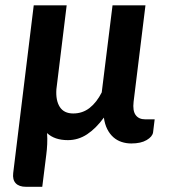

<svg xmlns="http://www.w3.org/2000/svg" viewBox="-20 -533 658 720"><path d="M560 -85.5 554 -36.5Q551.5 -20.5 530 -7.8Q508.5 5 472.5 5Q453 5 435.8 -0.8Q418.5 -6.5 405 -18.5Q391.5 -30.5 382.2 -48.8Q373 -67 369.5 -92Q340 -51.5 306.8 -29.5Q273.5 -7.5 234.5 -7.5Q184.5 -7.5 156.5 -34Q158 -13.5 157 7.8Q156 29 153.5 47.5L138.5 167.5H77.5Q51.5 167.5 39 154.2Q26.5 141 29.5 116L106.5 -513H230L191.5 -198.5Q188.5 -156.5 204.2 -132Q220 -107.5 254.5 -107.5Q289.5 -107.5 316 -128.2Q342.5 -149 361.5 -186.5L402 -513H525.5L481 -151.5Q477 -117.5 488.8 -101.5Q500.5 -85.5 524.5 -85.5Z"/></svg>

Font: Lato 2
Style: Bold Italic
Weight: 700
Italic angle: -7°
Designer: Lukasz Dziedzic with Adam Twardoch and Botio Nikoltchev
Foundry: tyPoland Lukasz Dziedzic
Version: Version 2.015; 2015-08-06; http://www.latofonts.com/